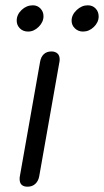

<svg xmlns="http://www.w3.org/2000/svg" viewBox="-20 -694 392 724"><path d="M54 -19Q54 -26 55 -30L131 -460Q134 -479 145 -489.5Q156 -500 174 -500Q188 -500 196.5 -492.5Q205 -485 205 -470Q205 -464 204 -460L128 -30Q125 -12 113.5 -1Q102 10 84 10Q54 10 54 -19ZM43 -616Q43 -639 61.5 -656.5Q80 -674 104 -674Q121 -674 132.5 -662Q144 -650 144 -633Q144 -611 126 -593Q108 -575 86 -575Q67 -575 55 -587Q43 -599 43 -616ZM250 -616Q250 -638 269 -656Q288 -674 311 -674Q329 -674 340.5 -662Q352 -650 352 -632Q352 -610 334 -592.5Q316 -575 293 -575Q275 -575 262.5 -587Q250 -599 250 -616Z"/></svg>

Font: Kodchasan
Style: Italic
Weight: 400
Italic angle: -10°
Version: Version 1.000; ttfautohint (v1.6)